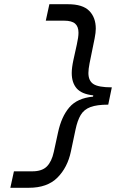

<svg xmlns="http://www.w3.org/2000/svg" viewBox="-20 -772 640 910"><path d="M302 -752Q372 -752 403 -720.5Q434 -689 434 -636Q434 -618 428.5 -590Q423 -562 416.5 -531Q410 -500 404.5 -472Q399 -444 399 -426Q399 -389 423 -373.5Q447 -358 510 -358L493 -276Q439 -276 408.5 -264.5Q378 -253 362.5 -227Q347 -201 338 -158L316 -54Q300 22 252 70Q204 118 117 118H29L46 40H133Q179 40 202 17Q225 -6 235 -52L255 -144Q271 -219 308.5 -263Q346 -307 421 -314L422 -320Q367 -326 343.5 -353Q320 -380 320 -426Q320 -451 328 -488Q336 -525 344 -560.5Q352 -596 352 -617Q352 -646 336 -660Q320 -674 284 -674H197L214 -752Z"/></svg>

Font: Geist Mono
Style: Italic
Weight: 400
Italic angle: -12°
Monospace: yes
Designer: Basement.studio, Andrés Briganti, Mateo Zaragoza
Foundry: Basement.studio, Vercel, Andrés Briganti, Guido Ferreyra, Mateo Zaragoza
Version: Version 1.500